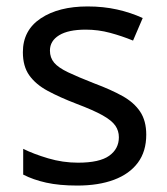

<svg xmlns="http://www.w3.org/2000/svg" viewBox="-20 -566 519 596"><path d="M434 -148Q434 -96 408 -61Q382 -26 334 -8Q286 10 220 10Q164 10 123.5 1Q83 -8 52 -24V-104Q84 -88 129.5 -74.5Q175 -61 222 -61Q289 -61 319 -82.5Q349 -104 349 -140Q349 -160 338 -176Q327 -192 298.5 -208Q270 -224 217 -244Q165 -264 128 -284Q91 -304 71 -332Q51 -360 51 -404Q51 -472 106.5 -509Q162 -546 252 -546Q301 -546 343.5 -536.5Q386 -527 423 -510L393 -440Q359 -454 322 -464Q285 -474 246 -474Q192 -474 163.5 -456.5Q135 -439 135 -409Q135 -387 148 -371.5Q161 -356 191.5 -341.5Q222 -327 273 -307Q324 -288 360 -268Q396 -248 415 -219.5Q434 -191 434 -148Z"/></svg>

Font: Noto Sans Cherokee
Style: Regular
Weight: 400
Designer: Monotype Design Team
Foundry: Monotype Imaging Inc.
Version: Version 2.001